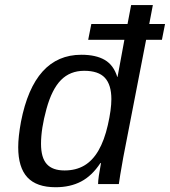

<svg xmlns="http://www.w3.org/2000/svg" viewBox="-20 -745 688 777"><path d="M571.3 -584 479 -108.9Q463.4 -21.5 460.9 0H377V-2Q377 -22.9 388.7 -85H386.2Q352.5 -33.7 308.3 -10.5Q264.2 12.7 205.1 12.7Q127.9 12.7 90.8 -27.3Q53.7 -67.4 53.7 -149.4Q53.7 -191.4 64.9 -252.4Q117.7 -523.4 309.1 -523.4Q368.2 -523.4 404.1 -502.4Q439.9 -481.4 454.6 -433.6H455.6L458 -446.3L483.4 -584H336.9L349.6 -647.9H496.1L510.7 -724.6H598.6L584 -647.9H647.9L635.3 -584ZM146 -163.1Q146 -106.9 169.2 -81.1Q192.4 -55.2 241.2 -55.2Q287.1 -55.2 320.8 -75Q354.5 -94.7 378.4 -135.7Q402.3 -176.8 416.5 -239.3Q430.7 -301.8 430.7 -343.8Q430.7 -401.9 404.5 -430.2Q378.4 -458.5 320.8 -458.5Q263.7 -458.5 226.8 -421.1Q189.9 -383.8 168 -304Q146 -224.1 146 -163.1Z"/></svg>

Font: Liberation Mono
Style: Italic
Weight: 400
Italic angle: -12°
Monospace: yes
Designer: Steve Matteson
Foundry: Ascender Corporation
Version: Version 2.1.5